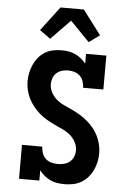

<svg xmlns="http://www.w3.org/2000/svg" viewBox="-64 -1029 727 1083"><g transform="rotate(5 300.0 -487.5)"><path d="M343 8Q323 8 302.5 5Q282 2 263.5 -6.5Q245 -15 229 -28Q213 -41 200 -58V0H85V-192H200Q200 -174 206.5 -155.5Q213 -137 226.5 -124.5Q240 -112 258.5 -107Q277 -102 296 -102Q314 -102 331.5 -106.5Q349 -111 363 -122.5Q377 -134 384 -151.5Q391 -169 391 -187Q391 -212 378.5 -235Q366 -258 346.5 -274Q327 -290 303.5 -300.5Q280 -311 257 -322Q234 -333 212 -346Q190 -359 171 -375.5Q152 -392 136 -412Q120 -432 108.5 -454.5Q97 -477 91 -502Q85 -527 85 -552Q85 -577 90 -601Q95 -625 105 -647Q115 -669 130.5 -688Q146 -707 167 -720Q188 -733 212 -738Q236 -743 261 -743Q281 -743 300.5 -740Q320 -737 338.5 -728.5Q357 -720 372.5 -707.5Q388 -695 400 -679V-735H515V-543H400Q400 -561 394 -579Q388 -597 375 -609.5Q362 -622 344 -627.5Q326 -633 308 -633Q291 -633 273.5 -628Q256 -623 243 -611.5Q230 -600 223.5 -583Q217 -566 217 -549Q217 -523 229.5 -500Q242 -477 261.5 -461Q281 -445 304.5 -434.5Q328 -424 351 -413Q374 -402 395.5 -389Q417 -376 436.5 -359.5Q456 -343 472 -323.5Q488 -304 499.5 -281Q511 -258 517 -233Q523 -208 523 -183Q523 -158 518 -134Q513 -110 502.5 -87.5Q492 -65 475.5 -46Q459 -27 438 -14.5Q417 -2 392.5 3Q368 8 343 8ZM191 -802 130 -846 234 -983H366L470 -846L409 -802L300 -914Z"/></g></svg>

Font: Iosevka HT Extrabold Extended
Style: Regular
Weight: 800
Width: 7
Monospace: yes
Designer: Belleve Invis
Foundry: Belleve Invis
Version: Version 32.3.0; ttfautohint (v1.8.4)